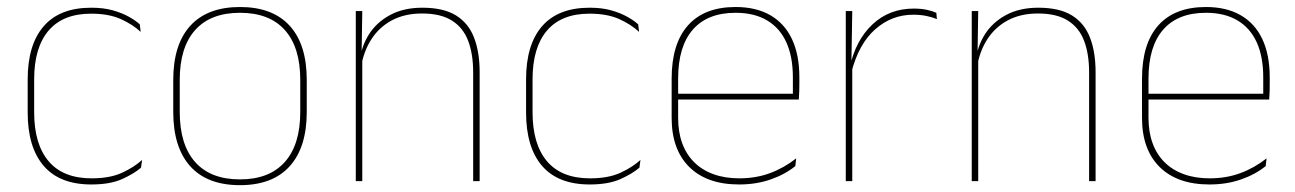

<svg xmlns="http://www.w3.org/2000/svg" viewBox="-20 -517 3696 548"><path d="M240.5 9.5Q150.5 9.5 104.8 -43.5Q59 -96.5 59 -196V-290.5Q59 -389.5 104.8 -442.2Q150.5 -495 240.5 -495Q275.5 -495 302 -487.5Q328.5 -480 347.8 -469.2Q367 -458.5 379 -447.5L381.5 -426Q358.5 -447.5 324.2 -462.8Q290 -478 240 -478Q160 -478 118.8 -429.8Q77.5 -381.5 77.5 -290.5V-196.5Q77.5 -105.5 118.8 -56.8Q160 -8 241.5 -8Q293.5 -8 328 -23.8Q362.5 -39.5 385.5 -60.5L382.5 -38.5Q363 -21.5 328.8 -6Q294.5 9.5 240.5 9.5Z M665 11.5Q571.5 11.5 523 -42.5Q474.5 -96.5 474.5 -197.5V-289Q474.5 -390 523.2 -443.5Q572 -497 665 -497Q758 -497 806.8 -443.5Q855.5 -390 855.5 -289V-197.5Q855.5 -96.5 806.8 -42.5Q758 11.5 665 11.5ZM665 -5Q748.5 -5 792.8 -54.5Q837 -104 837 -197.5V-289Q837 -382 793 -431.2Q749 -480.5 665 -480.5Q581 -480.5 537 -431.2Q493 -382 493 -289V-197.5Q493 -104 537 -54.5Q581 -5 665 -5Z M1330.5 0V-310Q1330.5 -363 1316.2 -400.5Q1302 -438 1270 -458.2Q1238 -478.5 1184.5 -478.5Q1135 -478.5 1098.2 -458.8Q1061.5 -439 1039.5 -404.2Q1017.5 -369.5 1010.5 -325L1001.5 -344H1007Q1011.5 -385 1033.2 -419.2Q1055 -453.5 1093.5 -474.2Q1132 -495 1185.5 -495Q1246 -495 1281.8 -472.8Q1317.5 -450.5 1333.2 -409.2Q1349 -368 1349 -311V0ZM995.5 0V-485.5H1014L1012 -358.5H1014V0Z M1663 9.5Q1573 9.5 1527.2 -43.5Q1481.5 -96.5 1481.5 -196V-290.5Q1481.5 -389.5 1527.2 -442.2Q1573 -495 1663 -495Q1698 -495 1724.5 -487.5Q1751 -480 1770.2 -469.2Q1789.5 -458.5 1801.5 -447.5L1804 -426Q1781 -447.5 1746.8 -462.8Q1712.5 -478 1662.5 -478Q1582.5 -478 1541.2 -429.8Q1500 -381.5 1500 -290.5V-196.5Q1500 -105.5 1541.2 -56.8Q1582.5 -8 1664 -8Q1716 -8 1750.5 -23.8Q1785 -39.5 1808 -60.5L1805 -38.5Q1785.5 -21.5 1751.2 -6Q1717 9.5 1663 9.5Z M2089.5 9.5Q1998 9.5 1947.5 -40.2Q1897 -90 1897 -180.5V-292.5Q1897 -392.5 1943.8 -444.8Q1990.5 -497 2079.5 -497Q2138 -497 2178.8 -473.5Q2219.5 -450 2240.5 -405.2Q2261.5 -360.5 2261.5 -296.5V-279.5Q2261.5 -268.5 2261.2 -257.5Q2261 -246.5 2260 -233H2243Q2243 -250.5 2243 -266.5Q2243 -282.5 2243 -296Q2243 -355.5 2224.2 -396.5Q2205.5 -437.5 2169 -459Q2132.5 -480.5 2079.5 -480.5Q1999.5 -480.5 1957.5 -432.5Q1915.5 -384.5 1915.5 -292.5V-243.5V-239.5V-181Q1915.5 -140 1927.2 -108Q1939 -76 1961.5 -53.8Q1984 -31.5 2016.5 -19.8Q2049 -8 2090 -8Q2137.5 -8 2177.5 -22.8Q2217.5 -37.5 2252.5 -65L2250 -43Q2220.5 -19 2179.5 -4.8Q2138.5 9.5 2089.5 9.5ZM1905.5 -233V-249.5H2253.5V-233Z M2409.5 -308.5 2400 -320.5 2405.5 -325Q2422 -402 2470 -447.2Q2518 -492.5 2588 -492.5Q2609 -492.5 2625.2 -489Q2641.5 -485.5 2652.5 -480.5L2654 -462.5Q2641 -468 2624 -471.5Q2607 -475 2586.5 -475Q2525 -475 2477.8 -433.2Q2430.5 -391.5 2409.5 -308.5ZM2394 0V-485.5H2412.5L2410 -335L2412.5 -332.5V0Z M3088.5 0V-310Q3088.5 -363 3074.2 -400.5Q3060 -438 3028 -458.2Q2996 -478.5 2942.5 -478.5Q2893 -478.5 2856.2 -458.8Q2819.5 -439 2797.5 -404.2Q2775.5 -369.5 2768.5 -325L2759.5 -344H2765Q2769.5 -385 2791.2 -419.2Q2813 -453.5 2851.5 -474.2Q2890 -495 2943.5 -495Q3004 -495 3039.8 -472.8Q3075.5 -450.5 3091.2 -409.2Q3107 -368 3107 -311V0ZM2753.5 0V-485.5H2772L2770 -358.5H2772V0Z M3432 9.5Q3340.5 9.5 3290 -40.2Q3239.5 -90 3239.5 -180.5V-292.5Q3239.5 -392.5 3286.2 -444.8Q3333 -497 3422 -497Q3480.5 -497 3521.2 -473.5Q3562 -450 3583 -405.2Q3604 -360.5 3604 -296.5V-279.5Q3604 -268.5 3603.8 -257.5Q3603.5 -246.5 3602.5 -233H3585.5Q3585.5 -250.5 3585.5 -266.5Q3585.5 -282.5 3585.5 -296Q3585.5 -355.5 3566.8 -396.5Q3548 -437.5 3511.5 -459Q3475 -480.5 3422 -480.5Q3342 -480.5 3300 -432.5Q3258 -384.5 3258 -292.5V-243.5V-239.5V-181Q3258 -140 3269.8 -108Q3281.5 -76 3304 -53.8Q3326.5 -31.5 3359 -19.8Q3391.5 -8 3432.5 -8Q3480 -8 3520 -22.8Q3560 -37.5 3595 -65L3592.5 -43Q3563 -19 3522 -4.8Q3481 9.5 3432 9.5ZM3248 -233V-249.5H3596V-233Z"/></svg>

Font: Anek Bangla Medium Thin
Style: Regular
Weight: 250
Version: Version 1.003